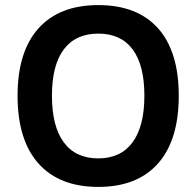

<svg xmlns="http://www.w3.org/2000/svg" viewBox="-20 -727 771 754"><path d="M49 -351Q49 -524 131 -615.5Q213 -707 366 -707Q519 -707 600.5 -616Q682 -525 682 -351Q682 -177 600.5 -85Q519 7 366 7Q213 7 131 -85Q49 -177 49 -351ZM547 -351Q547 -471 501 -533Q455 -595 366 -595Q277 -595 230.5 -533Q184 -471 184 -351Q184 -231 230.5 -168Q277 -105 366 -105Q454 -105 500.5 -168Q547 -231 547 -351Z"/></svg>

Font: Asap-SemiBold
Style: Regular
Weight: 600
Designer: Pablo Cosgaya
Foundry: Omnibus-Type
Version: Version 2.000; ttfautohint (v1.8)